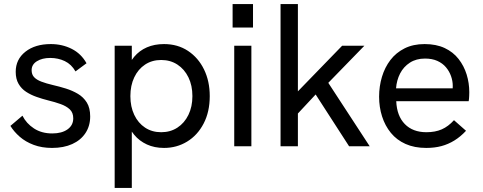

<svg xmlns="http://www.w3.org/2000/svg" viewBox="-20 -717 2369 941"><path d="M235 8Q185 8 145 -7Q105 -22 76.5 -47Q48 -72 31 -100L90 -150Q109 -112 146.5 -87.5Q184 -63 236 -63Q283 -63 311 -83Q339 -103 339 -137Q339 -165 322 -181Q305 -197 277 -207Q249 -217 216 -225Q188 -232 159.5 -242Q131 -252 108 -267Q85 -282 71 -306Q57 -330 57 -365Q57 -426 104.5 -463.5Q152 -501 229 -501Q285 -501 331.5 -477.5Q378 -454 404 -407L350 -367Q330 -402 297.5 -417.5Q265 -433 226 -433Q187 -433 161 -417Q135 -401 135 -373Q135 -352 147 -339Q159 -326 182.5 -317Q206 -308 240 -300Q271 -293 303 -283Q335 -273 362 -257Q389 -241 405.5 -214.5Q422 -188 422 -146Q422 -100 399 -65Q376 -30 334 -11Q292 8 235 8Z M542 204V-493H626V-346L599 -365Q612 -408 637.5 -438.5Q663 -469 700 -485Q737 -501 784 -501Q851 -501 901.5 -467.5Q952 -434 980 -376.5Q1008 -319 1008 -246Q1008 -169 978 -111.5Q948 -54 897 -23Q846 8 784 8Q737 8 700 -9Q663 -26 638 -56Q613 -86 602 -124L626 -147V204ZM770 -69Q815 -69 849.5 -91.5Q884 -114 903.5 -154Q923 -194 923 -246Q923 -298 903.5 -338Q884 -378 849.5 -400.5Q815 -423 770 -423Q725 -423 691 -400.5Q657 -378 638 -338Q619 -298 619 -246Q619 -194 638 -154Q657 -114 691 -91.5Q725 -69 770 -69Z M1128 0V-493H1212V0ZM1120 -582V-697H1220V-582Z M1691 0 1527 -254 1430 -150V-259L1657 -493H1766L1589 -311L1792 0ZM1355 0V-697H1440V0Z M2069 8Q2011 8 1967.5 -11.5Q1924 -31 1895.5 -66Q1867 -101 1852.5 -146.5Q1838 -192 1838 -243Q1838 -294 1852 -340.5Q1866 -387 1893.5 -423Q1921 -459 1963 -480Q2005 -501 2061 -501Q2118 -501 2159.5 -481.5Q2201 -462 2227.5 -428Q2254 -394 2267 -352Q2280 -310 2280 -265Q2280 -261 2279.5 -246.5Q2279 -232 2277 -221H1922Q1925 -149 1964 -109Q2003 -69 2070 -69Q2113 -69 2145 -83Q2177 -97 2205 -128L2264 -76Q2237 -47 2207 -28.5Q2177 -10 2143.5 -1Q2110 8 2069 8ZM2196 -264Q2198 -272 2198.5 -280Q2199 -288 2199 -296Q2199 -320 2190.5 -344Q2182 -368 2165.5 -387.5Q2149 -407 2123.5 -418.5Q2098 -430 2063 -430Q2020 -430 1989 -410Q1958 -390 1941 -357Q1924 -324 1921 -284H2224Z"/></svg>

Font: Hanken Grotesk
Style: Regular
Weight: 400
Designer: Alfredo Marco Pradil
Foundry: Hanken Design Co.
Version: Version 3.013